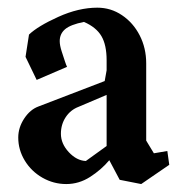

<svg xmlns="http://www.w3.org/2000/svg" viewBox="-20 -458 462 488"><path d="M26.4 -108.4Q26.4 -133.8 41.5 -156.7Q56.6 -179.7 78.1 -187.5L246.1 -252L251 -279.3V-304.7Q251 -343.8 237.8 -366.2Q224.6 -388.7 193.4 -402.3Q159.2 -395.5 145.5 -383.8Q131.8 -372.1 131.8 -353.5Q131.8 -342.8 136.7 -327.6Q141.6 -312.5 145 -302.2Q148.4 -292 150.4 -288.1L73.2 -254.9L44.9 -313.5L53.7 -370.1Q76.2 -391.6 127.9 -415Q179.7 -438.5 227.5 -438.5Q261.7 -438.5 290 -419.4Q318.4 -400.4 335 -368.2Q351.6 -335.9 351.6 -296.9V-100.6L371.1 -68.4L405.3 -74.2L410.2 -39.1L338.9 9.8L284.2 -1L257.8 -50.8Q237.3 -26.4 209 -8.3Q180.7 9.8 148.4 9.8Q116.2 9.8 87.9 -6.3Q59.6 -22.5 43 -49.8Q26.4 -77.1 26.4 -108.4ZM251 -86.9V-216.8L179.7 -186.5Q159.2 -178.7 147 -160.2Q134.8 -141.6 134.8 -118.2Q134.8 -92.8 154.8 -71.3Q174.8 -49.8 198.2 -48.8Z"/></svg>

Font: Comprehension Dark
Style: Regular
Weight: 700
Designer: Alfredo Marco Pradil
Foundry: Alfredo Marco Pradil
Version: 1.0